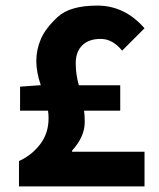

<svg xmlns="http://www.w3.org/2000/svg" viewBox="-20 -667 568 687"><path d="M283.2 -230.5Q283.2 -177.7 237.8 -127.9V-124H497.1V0H47.9V-90.8Q92.8 -110.8 123.3 -150.4Q153.8 -189.9 153.8 -244.1Q153.8 -257.3 151.9 -271H51.8V-356.9L120.1 -361.8H126Q109.9 -409.2 109.9 -448.7Q109.9 -488.8 126 -526.9Q142.1 -564.9 186 -606Q230 -647 328.1 -647Q426.3 -647 497.1 -565.9L417 -485.8Q382.8 -527.8 340.3 -527.8Q297.9 -527.8 274.4 -504.9Q251 -481.9 251 -440.9Q251 -399.9 262.2 -361.8H410.2V-271H280.8Q283.2 -253.9 283.2 -230.5Z"/></svg>

Font: SourceSansPro-Bold
Style: Bold
Weight: 700
Designer: Paul D. Hunt
Foundry: Adobe Systems Incorporated
Version: Version 1.050;PS Version 1.000;hotconv 1.0.70;makeotf.lib2.5